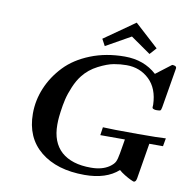

<svg xmlns="http://www.w3.org/2000/svg" viewBox="-95 -995 1095 1100"><g transform="rotate(10 452.0 -444.5)"><path d="M116.2 -284.2Q116.2 -361.3 146.5 -433.6Q176.8 -505.9 233.4 -565.4Q290 -625 380.1 -660.9Q470.2 -696.8 579.1 -696.8Q690.9 -696.8 765.1 -628.9L854 -696.8Q878.9 -696.8 878.9 -682.1Q878.9 -680.2 877 -669.9L839.8 -448.2Q836.9 -432.1 833 -429Q829.1 -425.8 812 -425.8Q805.2 -425.8 801.5 -426.3Q797.9 -426.8 791.5 -429.4Q785.2 -432.1 785.2 -437.5Q785.2 -442.9 786.1 -453.1Q783.2 -547.4 729.5 -598.6Q675.8 -649.9 597.2 -649.9Q561 -649.9 523.4 -643.1Q485.8 -636.2 434.8 -610.1Q383.8 -584 350.1 -541Q327.1 -512.2 309.6 -470.7Q292 -429.2 283.9 -394.5Q275.9 -359.9 271 -322.5Q266.1 -285.2 265.6 -269.5Q265.1 -253.9 265.1 -245.1Q265.1 -144 324.2 -89.8Q385.3 -35.6 497.1 -36.1Q562 -36.1 603 -64Q626 -80.1 633.5 -95.5Q641.1 -110.8 647 -145Q649.9 -159.2 654.1 -187Q658.2 -214.8 661.1 -229H518.1L524.9 -275.9H525.9Q569.8 -272.9 729 -272.9Q856 -272.9 891.1 -275.9L882.8 -229H803.2L769 -22Q765.1 0 752.9 0Q750 0 734.6 -7.1Q719.2 -14.2 698 -27.1Q676.8 -40 664.1 -51.8Q594.2 11.2 467.8 11.2Q306.6 11.2 211.4 -66.4Q116.2 -144 116.2 -284.2ZM433.6 -774.9 611.8 -899.9 749 -774.9V-773.9L714.8 -735.8L598.6 -816.9L454.6 -735.8Z"/></g></svg>

Font: CMU Serif Extra
Style: BoldSlanted
Weight: 700
Italic angle: -9.46001°
Version: Version 0.7.0